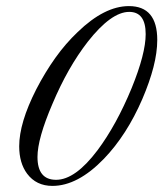

<svg xmlns="http://www.w3.org/2000/svg" viewBox="-20 -599 536 630"><path d="M152 11Q99 11 69 -29Q43 -64 43 -119Q43 -196 99 -306Q128 -362 161.5 -409Q195 -456 235 -494Q323 -579 403 -579Q496 -579 496 -468Q496 -427 483.5 -378.5Q471 -330 447 -274Q396 -156 321 -78Q235 11 152 11ZM164 -9Q227 -9 300 -106Q362 -189 412 -310Q458 -423 458 -487Q458 -560 404 -560Q345 -560 268 -462Q202 -377 152 -258Q103 -144 103 -84Q103 -9 164 -9Z"/></svg>

Font: Carattere
Style: Regular
Weight: 400
Designer: Robert E. Leuschke
Foundry: Robert E. Leuschke
Version: Version 1.010; ttfautohint (v1.8.3)